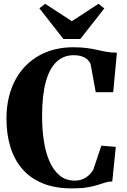

<svg xmlns="http://www.w3.org/2000/svg" viewBox="-20 -1008 684 1038"><path d="M368 10.5Q278 10.5 211.5 -16.5Q145 -43.5 101.5 -93.5Q58 -143.5 36.5 -212.5Q15 -281.5 15 -365.5Q15 -455 41 -526.5Q67 -598 115.2 -648.5Q163.5 -699 229.5 -725.8Q295.5 -752.5 375 -752.5Q418.5 -752.5 449.8 -748.2Q481 -744 506.5 -738Q532 -732 557.2 -727.8Q582.5 -723.5 612 -723L592 -509.5H497.5L470 -660.5Q466 -672.5 455 -683.8Q444 -695 425 -702.2Q406 -709.5 377.5 -709.5Q324 -709.5 285.8 -674Q247.5 -638.5 227.5 -565.2Q207.5 -492 207.5 -379Q207.5 -309.5 217 -246.8Q226.5 -184 247.5 -135.8Q268.5 -87.5 302.2 -59.5Q336 -31.5 384 -31.5Q410.5 -31.5 430.5 -41Q450.5 -50.5 463.8 -64Q477 -77.5 484 -89.5L528 -220.5L606 -214L587 -27Q565.5 -26.5 546.8 -20.5Q528 -14.5 505 -7.2Q482 0 449.5 5.2Q417 10.5 368 10.5ZM323 -797 193 -963 224 -987.5 368.5 -893.5 512.5 -987.5 544 -962.5 414 -797Z"/></svg>

Font: Merriweather 96pt ExtraBold
Style: Regular
Weight: 800
Version: Version 2.100